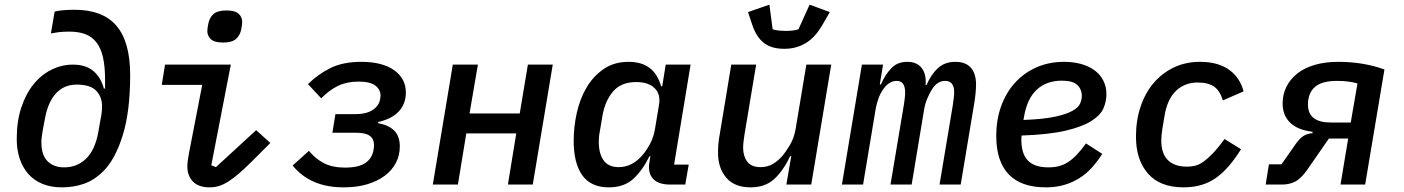

<svg xmlns="http://www.w3.org/2000/svg" viewBox="-20 -794 6040 826"><path d="M246 12Q199 12 162.5 -3Q126 -18 101.5 -46Q77 -74 64.5 -112Q52 -150 52 -197Q52 -272 71.5 -331Q91 -390 124 -431Q157 -472 201 -494Q245 -516 294 -516Q348 -516 380.5 -489.5Q413 -463 427 -413H432V-451Q432 -508 423 -547.5Q414 -587 395 -611.5Q376 -636 347 -647Q318 -658 278 -658Q252 -658 232.5 -655.5Q213 -653 199 -650L215 -744Q229 -748 252 -750Q275 -752 301 -752Q422 -752 481 -683Q540 -614 540 -471Q540 -315 508 -212Q476 -109 425 -58Q386 -19 341.5 -3.5Q297 12 246 12ZM256 -74Q312 -74 350.5 -111.5Q389 -149 403 -226L412 -278Q415 -291 417 -306Q419 -321 419 -337Q419 -377 394 -403.5Q369 -430 310 -430Q256 -430 221.5 -393Q187 -356 174 -287L164 -234Q161 -216 159.5 -204.5Q158 -193 158 -182Q158 -127 184.5 -100.5Q211 -74 256 -74Z M940 -611Q902 -611 887 -625.5Q872 -640 872 -660Q872 -666 873 -674Q874 -682 876 -691Q881 -718 898.5 -733.5Q916 -749 954 -749Q992 -749 1007 -734.5Q1022 -720 1022 -700Q1022 -694 1021 -686Q1020 -678 1018 -669Q1013 -642 995.5 -626.5Q978 -611 940 -611ZM882 12Q834 12 810 -13Q786 -38 786 -78Q786 -91 788 -104Q790 -117 793 -135L850 -429H676L690 -516H973L889 -83L909 -75L1082 -234L1143 -179L1065 -101Q1034 -70 1009 -48.5Q984 -27 963 -13.5Q942 0 922.5 6Q903 12 882 12Z M1459 12Q1385 12 1330.5 -12Q1276 -36 1239 -82L1309 -145Q1338 -110 1374.5 -91.5Q1411 -73 1464 -73Q1523 -73 1552 -93Q1581 -113 1587 -149Q1588 -154 1588.5 -159.5Q1589 -165 1589 -170Q1589 -196 1571 -209.5Q1553 -223 1511 -223H1410L1423 -303H1511Q1555 -303 1582.5 -320.5Q1610 -338 1615 -366Q1616 -371 1616.5 -375Q1617 -379 1617 -383Q1617 -409 1594.5 -426Q1572 -443 1522 -443Q1473 -443 1435 -425Q1397 -407 1362 -371L1305 -432Q1348 -475 1402 -501.5Q1456 -528 1534 -528Q1625 -528 1675.5 -492Q1726 -456 1726 -396Q1726 -348 1696.5 -315.5Q1667 -283 1607 -269V-264Q1652 -256 1676 -232Q1700 -208 1700 -164Q1700 -126 1683.5 -94Q1667 -62 1636 -38.5Q1605 -15 1560.5 -1.5Q1516 12 1459 12Z M1928 -516H2036L2000 -306H2216L2251 -516H2358L2272 0H2165L2201 -220H1986L1950 0H1842Z M2599 12Q2522 12 2485 -40Q2448 -92 2448 -188Q2448 -250 2462 -311Q2476 -372 2505 -420Q2534 -468 2578.5 -498Q2623 -528 2684 -528Q2741 -528 2775.5 -501Q2810 -474 2824 -423H2829L2844 -516H2951L2880 -86H2943L2928 0H2863Q2811 0 2788.5 -26Q2766 -52 2774 -96L2778 -122H2774Q2745 -62 2705 -25Q2665 12 2599 12ZM2642 -75Q2701 -75 2746 -129Q2762 -148 2777 -176Q2792 -204 2798 -240L2815 -343Q2823 -388 2796.5 -414.5Q2770 -441 2717 -441Q2652 -441 2617.5 -400.5Q2583 -360 2572 -297L2560 -226Q2558 -217 2557 -205.5Q2556 -194 2556 -183Q2556 -134 2576.5 -104.5Q2597 -75 2642 -75Z M3384 -122H3379Q3350 -60 3311 -24Q3272 12 3209 12Q3140 12 3104.5 -29.5Q3069 -71 3069 -137Q3069 -155 3070.5 -174.5Q3072 -194 3077 -220L3126 -516H3233L3183 -216Q3181 -202 3179 -186.5Q3177 -171 3177 -158Q3177 -123 3194.5 -99Q3212 -75 3252 -75Q3282 -75 3305.5 -89Q3329 -103 3349 -127Q3359 -139 3377.5 -169Q3396 -199 3403 -240L3449 -516H3556L3470 0H3363ZM3354 -584Q3298 -584 3265.5 -610Q3233 -636 3216 -688L3198 -742L3290 -774L3304 -668Q3315 -664 3331.5 -662.5Q3348 -661 3359 -661Q3373 -661 3388.5 -662.5Q3404 -664 3415 -668L3463 -774L3550 -742L3517 -685Q3486 -632 3445.5 -608Q3405 -584 3354 -584Z M3602 0 3688 -516H3779L3765 -431H3770Q3788 -473 3814.5 -500.5Q3841 -528 3883 -528Q3925 -528 3945.5 -501Q3966 -474 3962 -428H3966Q3985 -473 4014.5 -500.5Q4044 -528 4090 -528Q4134 -528 4156.5 -503Q4179 -478 4179 -430Q4179 -415 4177 -393.5Q4175 -372 4172 -354L4113 0H4022L4079 -341Q4081 -355 4083 -371Q4085 -387 4085 -397Q4085 -446 4046 -446Q4012 -446 3989 -409Q3978 -391 3969 -369.5Q3960 -348 3956 -325L3902 0H3811L3869 -346Q3871 -360 3872.5 -372.5Q3874 -385 3874 -396Q3874 -446 3838 -446Q3804 -446 3779 -409Q3766 -390 3759 -369.5Q3752 -349 3748 -330L3693 0Z M4479 12Q4373 12 4319.5 -44Q4266 -100 4266 -209Q4266 -280 4287.5 -338.5Q4309 -397 4347.5 -439Q4386 -481 4439.5 -504.5Q4493 -528 4558 -528Q4597 -528 4630 -519Q4663 -510 4687.5 -492.5Q4712 -475 4726 -448.5Q4740 -422 4740 -388Q4740 -359 4727.5 -329Q4715 -299 4676 -274Q4637 -249 4565 -232Q4493 -215 4375 -211Q4374 -204 4374 -198.5Q4374 -193 4374 -191Q4374 -167 4379.5 -145.5Q4385 -124 4398 -108Q4411 -92 4433.5 -83Q4456 -74 4491 -74Q4516 -74 4536.5 -79.5Q4557 -85 4575.5 -97Q4594 -109 4612.5 -128.5Q4631 -148 4652 -177L4722 -132Q4701 -99 4677 -72.5Q4653 -46 4623.5 -27.5Q4594 -9 4558.5 1.5Q4523 12 4479 12ZM4548 -447Q4482 -447 4440 -408Q4398 -369 4385 -289L4383 -278Q4467 -281 4516.5 -291.5Q4566 -302 4592.5 -316.5Q4619 -331 4626.5 -348Q4634 -365 4634 -381Q4634 -410 4614.5 -428.5Q4595 -447 4548 -447Z M5071 12Q4971 12 4919 -47Q4867 -106 4867 -206Q4867 -276 4887 -335.5Q4907 -395 4943.5 -437.5Q4980 -480 5030.5 -504Q5081 -528 5142 -528Q5184 -528 5216 -518.5Q5248 -509 5271 -491.5Q5294 -474 5308.5 -451Q5323 -428 5330 -401L5241 -362Q5228 -404 5203 -421.5Q5178 -439 5132 -439Q5077 -439 5039.5 -403.5Q5002 -368 4990 -296L4980 -236Q4978 -222 4977 -211Q4976 -200 4976 -189Q4976 -133 5004.5 -105Q5033 -77 5087 -77Q5103 -77 5119.5 -80.5Q5136 -84 5154.5 -96.5Q5173 -109 5196 -132.5Q5219 -156 5248 -196L5319 -152Q5294 -112 5268 -81.5Q5242 -51 5213 -30Q5184 -9 5149 1.5Q5114 12 5071 12Z M5439 -87H5493L5556 -177Q5572 -199 5587.5 -209Q5603 -219 5626 -221L5627 -227Q5562 -235 5530 -266.5Q5498 -298 5498 -349Q5498 -388 5514.5 -421Q5531 -454 5561.5 -478Q5592 -502 5636.5 -515Q5681 -528 5738 -528Q5792 -528 5842.5 -519.5Q5893 -511 5936 -495L5853 0H5747L5780 -198H5697L5602 -61Q5577 -26 5552.5 -13Q5528 0 5494 0H5425ZM5791 -267 5820 -435Q5784 -446 5732 -446Q5675 -446 5645 -426Q5615 -406 5609 -367Q5607 -360 5607 -355Q5607 -350 5607 -344Q5607 -267 5705 -267Z"/></svg>

Font: IBM Plex Mono Medium
Style: Italic
Weight: 500
Italic angle: -9°
Monospace: yes
Designer: Mike Abbink, Paul van der Laan, Pieter van Rosmalen
Foundry: Bold Monday
Version: Version 2.3